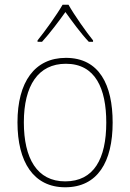

<svg xmlns="http://www.w3.org/2000/svg" viewBox="-20 -783 552 813"><path d="M270 -763H245C221 -721 170 -650 139 -612V-606H158C191 -642 230 -694 257 -732C285 -693 322 -642 356 -606H374V-612C347 -645 294 -720 270 -763ZM457 -264C457 -423 401 -538 259 -538C127 -538 54 -436 54 -265C54 -97 122 10 256 10C393 10 457 -97 457 -264ZM81 -265C81 -421 142 -513 259 -513C384 -513 430 -408 430 -264C430 -110 377 -15 256 -15C137 -15 81 -112 81 -265Z"/></svg>

Font: Noto Sans Ethiopic SemiCondensed Thin
Style: Regular
Weight: 100
Width: 4
Designer: Monotype Design Team
Foundry: Monotype Imaging Inc.
Version: Version 2.102